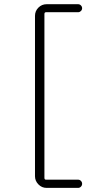

<svg xmlns="http://www.w3.org/2000/svg" viewBox="-20 -790 540 935"><path d="M207 125Q183.6 125 167 107.9Q150.4 90.8 150.4 68.4V-712.9Q150.4 -736.3 167 -752.9Q183.6 -769.5 207 -769.5H360.4Q368.2 -769.5 374 -763.7Q379.9 -757.8 379.9 -750Q379.9 -742.2 374 -736.3Q368.2 -730.5 360.4 -730.5H204.1Q196.3 -730.5 196.3 -721.7V76.2Q196.3 85 204.1 85H360.4Q368.2 85 374 90.8Q379.9 96.7 379.9 105Q379.9 113.3 374 119.1Q368.2 125 360.4 125Z"/></svg>

Font: Rounded-X Mgen+ 2m light
Style: Regular
Weight: 200
Designer: [Source Han Sans]
Ryoko NISHIZUKA  (kana & ideographs); Paul D. Hunt (Latin, Greek & Cyrillic); Wenlong ZHANG  (bopomofo
Version: Version 1.059.20150602